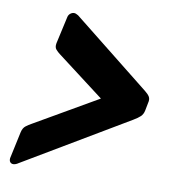

<svg xmlns="http://www.w3.org/2000/svg" viewBox="-73 -690 662 748"><g transform="rotate(10 258.0 -316.5)"><path d="M29 -6Q21 -6 16.5 -11.5Q12 -17 13 -27L36 -134Q40 -151 50.5 -159Q61 -167 72 -173L321 -317L133 -460Q125 -466 117.5 -474.5Q110 -483 113 -499L137 -607Q139 -616 146 -621.5Q153 -627 161 -627Q165 -627 169 -625Q173 -623 177 -621L485 -376Q498 -366 503.5 -356.5Q509 -347 505 -332L499 -301Q496 -286 486.5 -277Q477 -268 460 -258L48 -13Q44 -10 38.5 -8Q33 -6 29 -6Z"/></g></svg>

Font: Rubik Light
Style: Bold Italic
Weight: 700
Italic angle: -12°
Version: Version 2.104